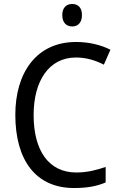

<svg xmlns="http://www.w3.org/2000/svg" viewBox="-20 -935 604 965"><path d="M343 -915C314 -915 293 -897 293 -859C293 -821 314 -802 343 -802C371 -802 392 -821 392 -859C392 -897 372 -915 343 -915ZM362 -646C416 -646 463 -630 502 -610L535 -685C486 -710 426 -724 362 -724C163 -724 57 -569 57 -358C57 -131 159 10 352 10C419 10 466 1 511 -18V-96C465 -80 417 -68 364 -68C224 -68 149 -179 149 -357C149 -527 225 -646 362 -646Z"/></svg>

Font: Noto Sans Lao SemiCondensed
Style: Regular
Weight: 400
Width: 4
Designer: Monotype Design Team
Foundry: Monotype Imaging Inc.
Version: Version 2.004